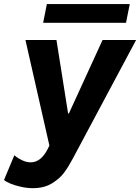

<svg xmlns="http://www.w3.org/2000/svg" viewBox="-60 -725 699 958"><path d="M-40 172.9 11.7 49.3Q23.9 61.5 47.4 73.2Q70.8 85 93.3 85Q145 85 179.2 16.1L186.5 1.5L66.9 -525.4H221.7L279.8 -158.7H283.7L451.7 -525.4H619.1L303.2 66.4Q282.2 106 260 136.2Q237.8 166.5 198.7 190.2Q159.7 213.9 104.5 213.9Q75.7 213.9 45.7 207.3Q15.6 200.7 -7.6 191.2Q-30.8 181.6 -40 172.9ZM173.8 -704.6H587.4L568.8 -611.3H155.3Z"/></svg>

Font: Reddit Sans Vanilla ExtraBold
Style: Italic
Weight: 800
Italic angle: -11.25°
Designer: Stephen Hutchings
Version: Version 1.013